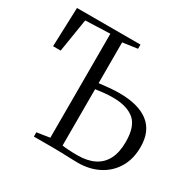

<svg xmlns="http://www.w3.org/2000/svg" viewBox="-164 -906 1072 1073"><g transform="rotate(30 371.5 -369.5)"><path d="M470.5 4Q454.5 4 425 3Q395.5 2 364.5 1Q333.5 0 312.5 0H185V-27.5L268 -40.5V-711.5L109 -705.5L74.5 -491H25.5L34.5 -743H444V-716L349 -702.5V-439.5Q383.5 -443.5 415 -446.5Q446.5 -449.5 479 -449.5Q601 -449.5 666 -399.5Q731 -349.5 731 -247.5Q731 -169 697 -112.8Q663 -56.5 604 -26.2Q545 4 470.5 4ZM448 -31Q511 -31 555 -52.8Q599 -74.5 622 -118.8Q645 -163 645 -231Q645 -331.5 597 -370.8Q549 -410 460.5 -410Q429 -410 402.8 -407.2Q376.5 -404.5 349 -400.5V-37Q362 -34.5 388.8 -32.8Q415.5 -31 448 -31Z"/></g></svg>

Font: Merriweather 96pt Light
Style: Regular
Weight: 300
Version: Version 2.100